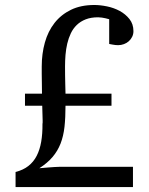

<svg xmlns="http://www.w3.org/2000/svg" viewBox="-20 -757 603 777"><path d="M520 -630.9Q520 -618.7 514.9 -608.2Q509.8 -597.7 501.2 -590.1Q492.7 -582.5 481.4 -578.4Q470.2 -574.2 458 -574.2Q446.8 -574.2 434.6 -576.7Q428.2 -577.6 421.9 -579.1V-679.2Q414.6 -681.2 406.7 -683.1Q399.9 -684.6 392.1 -685.8Q384.3 -687 377 -687Q348.1 -687 326.9 -678.7Q305.7 -670.4 290.8 -656Q275.9 -641.6 266.6 -622.1Q257.3 -602.5 252.2 -580.6Q247.1 -558.6 245.1 -535.2Q243.2 -511.7 243.2 -488.8Q243.2 -472.2 243.4 -452.9Q243.7 -433.6 244.1 -417L245.1 -377.9H431.2V-329.1H245.1Q245.1 -281.2 241 -243.7Q236.8 -206.1 225.1 -176Q213.4 -146 192.6 -121.6Q171.9 -97.2 139.2 -76.2Q157.2 -77.6 173.3 -79.1L200.7 -81.1Q214.4 -82 222.2 -82H518.1V0H43V-61Q73.7 -68.8 94.7 -85.2Q115.7 -101.6 128.4 -126.2Q141.1 -150.9 146.7 -183.3Q152.3 -215.8 151.9 -255.9Q152.8 -257.3 152.6 -268.8Q152.3 -280.3 151.9 -293.9L150.9 -329.1H81.1V-377.9H149.9Q149.4 -400.9 149.4 -421.9Q148.9 -439.9 148.9 -458V-487.8Q148.9 -539.6 161.6 -585Q174.3 -630.4 200.7 -664.1Q227.1 -697.8 267.1 -717.3Q307.1 -736.8 361.8 -736.8Q385.3 -736.8 412.8 -731.2Q440.4 -725.6 464.1 -712.9Q487.8 -700.2 503.9 -679.9Q520 -659.7 520 -630.9Z"/></svg>

Font: Charis SIL Am
Style: Regular
Weight: 400
Foundry: SIL International
Version: Version 5.000